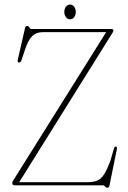

<svg xmlns="http://www.w3.org/2000/svg" viewBox="-20 -830 572 860"><path d="M483 -681.5 66 -14H373.5Q398.5 -14 415.8 -21.2Q433 -28.5 446.5 -49.5Q460 -70.5 475 -112L491 -166.5Q493.5 -174 499.5 -173.5Q505 -172 503.5 -162L470 2.5Q468.5 11 461.5 11Q455 11 450.8 5.5Q446.5 0 441 0H45Q35 0 35 -10Q35 -15 37 -18.2Q39 -21.5 41 -24.5L455.5 -686H172Q142.5 -686 125 -669Q107.5 -652 94 -613.5L76.5 -561.5Q72.5 -548.5 63.5 -550Q57 -551 60 -564L92.5 -706Q94 -713.5 101.5 -713.5Q109 -713.5 111.8 -706.8Q114.5 -700 121.5 -700H478Q488 -700 488 -693.5Q488 -688.5 483 -681.5ZM294 -743.5Q282.5 -743.5 275.2 -753.5Q268 -763.5 268 -776.5Q268 -790 275.2 -799.8Q282.5 -809.5 294 -809.5Q305 -809.5 312.2 -799.8Q319.5 -790 319.5 -776.5Q319.5 -763 312.2 -753.2Q305 -743.5 294 -743.5Z"/></svg>

Font: Fraunces 144pt Soft Thin
Style: Regular
Weight: 100
Version: Version 1.000;[0bf87f6ff]